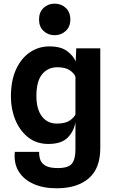

<svg xmlns="http://www.w3.org/2000/svg" viewBox="-20 -811 633 1055"><path d="M296 223.5Q222 224.5 166.8 200.8Q111.5 177 83.2 131.8Q55 86.5 61.5 23.5H195Q194.5 49 202.2 69Q210 89 232.5 100.8Q255 112.5 298 112.5Q356 112.5 375.2 88Q394.5 63.5 394.5 11.5V-139.5Q385.5 -88 351 -54Q316.5 -20 246 -20Q181 -20 135 -56.2Q89 -92.5 64.5 -151.8Q40 -211 40 -280Q40 -369.5 68.8 -431Q97.5 -492.5 145.2 -524.2Q193 -556 251 -556Q315 -556 349.2 -530Q383.5 -504 396 -473L399 -545.5H531V3Q531 114 468.5 168.2Q406 222.5 296 223.5ZM292.5 -132Q339 -132 363.2 -148.8Q387.5 -165.5 394.5 -182V-389.5Q386.5 -410 362 -425.8Q337.5 -441.5 295.5 -441.5Q243 -441.5 211.5 -403Q180 -364.5 180 -283.5Q180 -211.5 210 -171.8Q240 -132 292.5 -132ZM280.5 -617.5Q244.5 -617.5 219.5 -640.8Q194.5 -664 194.5 -703.5Q194.5 -744.5 219.5 -767.8Q244.5 -791 280.5 -791Q316 -791 341.2 -767.8Q366.5 -744.5 366.5 -703.5Q366.5 -664 341 -640.8Q315.5 -617.5 280.5 -617.5Z"/></svg>

Font: Spline Sans SemiBold
Style: Regular
Weight: 600
Designer: Eben Sorkin, Mirko Velimirovic
Foundry: Sorkin Type
Version: Version 1.000; ttfautohint (v1.8.3)